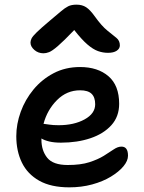

<svg xmlns="http://www.w3.org/2000/svg" viewBox="-20 -795 617 825"><path d="M278 10Q199 10 148.5 -18.5Q98 -47 74 -96.5Q50 -146 50 -210Q50 -262 69 -314.5Q88 -367 124 -410.5Q160 -454 210.5 -480.5Q261 -507 324 -507Q400 -507 446 -467.5Q492 -428 492 -349Q492 -294 458.5 -257Q425 -220 368.5 -201Q312 -182 242 -182Q213 -182 192 -187Q171 -192 158 -200V-195Q158 -148 183 -117Q208 -86 271 -86Q327 -86 364 -98Q401 -110 426 -125.5Q451 -141 468.5 -153Q486 -165 502 -165Q530 -165 530 -126Q530 -104 510.5 -80.5Q491 -57 456.5 -36Q422 -15 376 -2.5Q330 10 278 10ZM324 -407Q267 -407 225 -365Q183 -323 167 -263Q177 -262 192.5 -259.5Q208 -257 232 -257Q298 -257 343.5 -282Q389 -307 389 -347Q389 -377 373.5 -392Q358 -407 324 -407ZM167 -566Q144 -566 127.5 -580.5Q111 -595 111 -612Q111 -620 115.5 -629.5Q120 -639 138 -656.5Q156 -674 194 -706Q224 -731 241.5 -746Q259 -761 273 -768Q287 -775 309 -775Q333 -775 350 -764Q367 -753 387 -725Q417 -683 441.5 -663.5Q466 -644 480.5 -632Q495 -620 495 -600Q495 -586 481.5 -577Q468 -568 444 -568Q422 -568 401 -575.5Q380 -583 355.5 -604Q331 -625 299 -666Q253 -618 228.5 -597Q204 -576 191 -571Q178 -566 167 -566Z"/></svg>

Font: Shantell Sans Normal
Style: Regular
Weight: 500
Designer: Stephen Nixon, Anya Danilova, Shantell Martin
Foundry: Arrow Type
Version: Version 1.009;[a7da0bfa3]